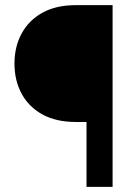

<svg xmlns="http://www.w3.org/2000/svg" viewBox="-20 -731 529 751"><path d="M420.4 0H318.4V-253.9H276.9Q199.2 -253.9 145.8 -283.4Q92.3 -313 64.5 -364.7Q36.6 -416.5 36.6 -482.4Q36.6 -547.9 64.5 -599.6Q92.3 -651.4 145.8 -681.2Q199.2 -710.9 276.9 -710.9H420.4Z"/></svg>

Font: Vazirmatn FD SemiBold
Style: Regular
Weight: 600
Designer: Saber Rastikerdar
Foundry: Saber Rastikerdar
Version: Version 33.001